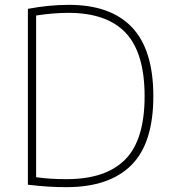

<svg xmlns="http://www.w3.org/2000/svg" viewBox="-20 -767 712 792"><path d="M254 5Q214.5 5 179 2.8Q143.5 0.5 95 -5V-730.5Q181.5 -747 264.5 -747Q436.5 -747 524.5 -654.2Q612.5 -561.5 612.5 -370Q612.5 -176 521.5 -85.5Q430.5 5 254 5ZM255 -28Q416 -28 496.2 -108.8Q576.5 -189.5 576.5 -370Q576.5 -548.5 498.8 -631.2Q421 -714 262 -714Q230.5 -714 197.5 -711.2Q164.5 -708.5 129 -703V-36Q157.5 -32 187.2 -30Q217 -28 255 -28Z"/></svg>

Font: Encode Sans Th
Style: Regular
Weight: 100
Designer: Multiple Designers
Foundry: Impallari Type
Version: Version 3.002; ttfautohint (v1.8.3) -l 8 -r 50 -G 200 -x 14 